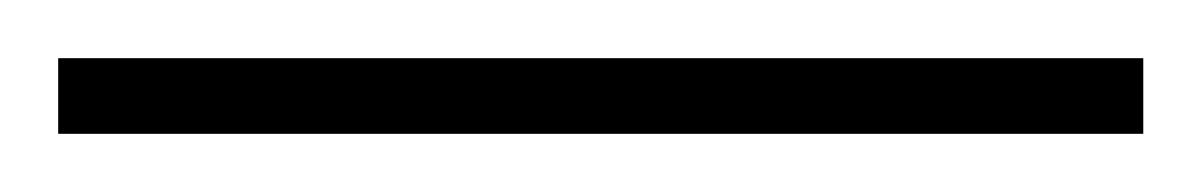

<svg xmlns="http://www.w3.org/2000/svg" viewBox="-21 70 413 66"><path d="M-1 90V116H372V90Z"/></svg>

Font: Noto Sans Gurmukhi SemiCondensed Thin
Style: Regular
Weight: 100
Width: 4
Designer: Jelle Bosma - Monotype Design Team
Foundry: Monotype Imaging Inc.
Version: Version 2.004